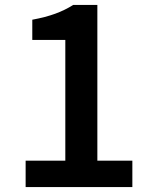

<svg xmlns="http://www.w3.org/2000/svg" viewBox="-20 -759 620 779"><path d="M84 0V-107H245V-597H111V-679Q165 -689 204.5 -703.5Q244 -718 277 -739H375V-107H517V0Z"/></svg>

Font: Noto Sans KR SemiBold
Style: Regular
Weight: 600
Designer: Ryoko NISHIZUKA  (kana, bopomofo & ideographs); Paul D. Hunt (Latin, Greek & Cyrillic); Sandoll Communications , Soo-you
Foundry: Adobe
Version: Version 2.004-H2;hotconv 1.0.118;makeotfexe 2.5.65603